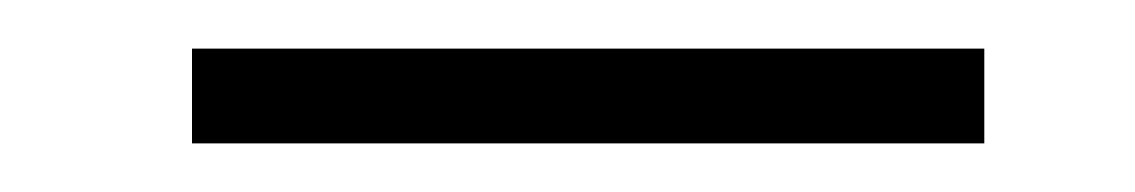

<svg xmlns="http://www.w3.org/2000/svg" viewBox="-20 -810 467 79"><path d="M59 -790H385V-751H59Z"/></svg>

Font: Cafe24 ClassicType
Style: Regular
Weight: 400
Designer: Cafe24 thkim, hmlim, mnelim & 4IR
Foundry: Cafe24
Version: Version 1.000